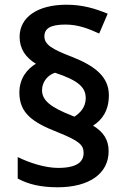

<svg xmlns="http://www.w3.org/2000/svg" viewBox="-20 -785 536 813"><path d="M62 -393C62 -304 121 -266 222 -226C317 -188 334 -171 334 -137C334 -102 309 -74 226 -74C171 -74 103 -96 55 -120V-29C99 -5 152 8 224 8C358 8 440 -50 440 -145C440 -194 417 -227 374 -253C412 -277 441 -316 441 -382C441 -461 380 -507 283 -545C199 -577 168 -597 168 -631C168 -664 193 -681 257 -681C312 -681 356 -663 400 -643L436 -727C382 -749 330 -765 261 -765C139 -765 63 -712 63 -629C63 -578 89 -541 132 -515C95 -493 62 -453 62 -393ZM158 -403C158 -440 184 -468 213 -477C316 -443 343 -413 343 -369C343 -331 319 -306 295 -291L283 -296C194 -331 158 -360 158 -403Z"/></svg>

Font: Noto Sans Vithkuqi SemiBold
Style: Regular
Weight: 600
Version: Version 1.001